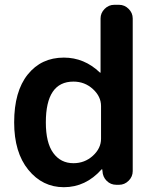

<svg xmlns="http://www.w3.org/2000/svg" viewBox="-20 -770 647 800"><path d="M286 -430Q171 -430 171 -260Q171 -175 202 -132.5Q233 -90 286 -90Q333 -90 367 -121Q401 -152 401 -192V-328Q401 -368 367 -399Q333 -430 286 -430ZM246 10Q157 10 98 -62.5Q39 -135 39 -260Q39 -389 95.5 -459.5Q152 -530 246 -530Q331 -530 396 -468Q397 -467 398 -467Q399 -467 399 -468V-693Q399 -716 416 -733Q433 -750 456 -750H476Q499 -750 516 -733Q533 -716 533 -693V-57Q533 -34 516 -17Q499 0 476 0H465Q441 0 424.5 -16.5Q408 -33 407 -57L406 -64Q406 -65 405 -65Q404 -65 403 -64Q337 10 246 10Z"/></svg>

Font: Rounded Mplus 1c Bold
Style: Bold
Weight: 700
Version: Version 1.059.20150529